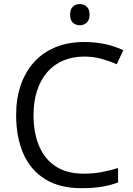

<svg xmlns="http://www.w3.org/2000/svg" viewBox="-20 -935 670 964"><path d="M402.8 -650.9Q343.8 -650.9 296.6 -630.6Q249.5 -610.4 216.6 -572Q183.6 -533.7 166 -479.5Q148.4 -425.3 148.4 -357.4Q148.4 -267.6 176.5 -201.4Q204.6 -135.3 260.5 -99.1Q316.4 -63 400.4 -63Q448.2 -63 490.5 -71Q532.7 -79.1 572.8 -91.3V-19Q533.7 -4.4 490.7 2.7Q447.8 9.8 388.7 9.8Q279.8 9.8 206.8 -35.4Q133.8 -80.6 97.4 -163.1Q61 -245.6 61 -357.9Q61 -439 83.7 -506.1Q106.4 -573.2 150.1 -622.1Q193.8 -670.9 257.6 -697.5Q321.3 -724.1 403.8 -724.1Q458 -724.1 508.3 -713.4Q558.6 -702.6 599.1 -682.6L565.9 -612.3Q531.7 -627.9 491 -639.4Q450.2 -650.9 402.8 -650.9ZM380.9 -914.6Q400.9 -914.6 415.3 -901.6Q429.7 -888.7 429.7 -861.3Q429.7 -834.5 415.3 -821.3Q400.9 -808.1 380.9 -808.1Q359.9 -808.1 345.9 -821.3Q332 -834.5 332 -861.3Q332 -888.7 345.9 -901.6Q359.9 -914.6 380.9 -914.6Z"/></svg>

Font: Wonky
Style: Regular
Weight: 400
Designer: Monotype Design Team
Foundry: Monotype Imaging Inc.
Version: Version 3.000